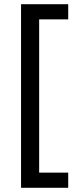

<svg xmlns="http://www.w3.org/2000/svg" viewBox="-20 -734 369 912"><path d="M304 158H80V-714H304V-642H166V86H304Z"/></svg>

Font: Noto Sans Anatolian Hieroglyphs
Style: Regular
Weight: 400
Designer: Monotype Design Team
Foundry: Monotype Imaging Inc.
Version: Version 2.001; ttfautohint (v1.8.4.7-5d5b)